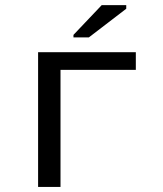

<svg xmlns="http://www.w3.org/2000/svg" viewBox="-20 -733 640 753"><path d="M512.7 -528.3V-459H217.3V0H129.4V-528.3ZM268.1 -586.4V-596.2L378.9 -712.9H475.1V-698.7L328.6 -586.4Z"/></svg>

Font: Liberation Mono
Style: Regular
Weight: 400
Monospace: yes
Designer: Steve Matteson
Foundry: Ascender Corporation
Version: Version 2.1.5